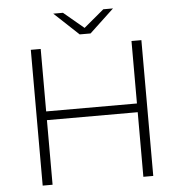

<svg xmlns="http://www.w3.org/2000/svg" viewBox="-58 -930 930 986"><g transform="rotate(-5 407.0 -437.5)"><path d="M641 -333H173V0H122V-700H173V-378H641V-700H692V0H641ZM379 -757 253 -875H303L407 -788L511 -875H561L435 -757Z"/></g></svg>

Font: Montserrat Z Light
Style: Regular
Weight: 300
Designer: Julieta Ulanovsky
Foundry: Julieta Ulanovsky
Version: Version 8.000